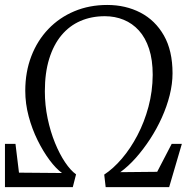

<svg xmlns="http://www.w3.org/2000/svg" viewBox="-24 -774 794 794"><path d="M-3.5 0V-179H40L54.5 -60L232.5 -58.5Q207.5 -76.5 181 -112Q154.5 -147.5 131.5 -194Q108.5 -240.5 94.5 -293Q80.5 -345.5 80.5 -398.5Q80.5 -476.5 105.5 -541.5Q130.5 -606.5 176 -654Q221.5 -701.5 283.5 -727.5Q345.5 -753.5 419.5 -753.5Q495.5 -753.5 556.8 -721.8Q618 -690 653.8 -627.2Q689.5 -564.5 689.5 -471Q689.5 -427.5 677.8 -380.5Q666 -333.5 645.2 -287.5Q624.5 -241.5 596.8 -199Q569 -156.5 537.8 -121.2Q506.5 -86 473.5 -62L626 -63.5L686 -179H728L675.5 0H413L407 -52Q444.5 -76.5 480 -118Q515.5 -159.5 544.2 -214.2Q573 -269 590 -332.5Q607 -396 607.5 -464Q607.5 -526.5 592.5 -572.2Q577.5 -618 550.5 -647.8Q523.5 -677.5 487.5 -692.2Q451.5 -707 409.5 -707Q354 -707 308.5 -687.2Q263 -667.5 230.2 -628.2Q197.5 -589 179.5 -531Q161.5 -473 161.5 -396.5Q161.5 -339 173 -284.2Q184.5 -229.5 203.5 -183Q222.5 -136.5 245.2 -102.8Q268 -69 290.5 -53L277 0Z"/></svg>

Font: Merriweather 36pt Light
Style: Italic
Weight: 300
Italic angle: -7.8°
Version: Version 2.101